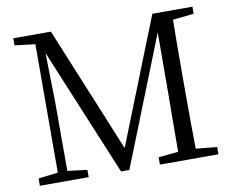

<svg xmlns="http://www.w3.org/2000/svg" viewBox="-79 -832 1137 934"><g transform="rotate(-10 489.5 -364.5)"><path d="M45 0V-36L142 -48L143 -682L42 -694V-729H228L483 -109L729 -729H927V-694L823 -683Q821 -588 821 -392V-337Q821 -143 823 -46L927 -36V0H638V-36L736 -46Q737 -104 737 -219Q738 -296 738 -334L739 -635L487 0H446L184 -631Q185 -565 188 -435L189 -403V-48L286 -36V0Z"/></g></svg>

Font: Cactus Classical Serif
Style: Regular
Weight: 400
Designer: Henry Chan (via Glyphwiki)、田海東、宇文滿月
Foundry: Moonlit Owen
Version: Version 1.000